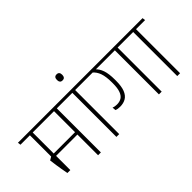

<svg xmlns="http://www.w3.org/2000/svg" viewBox="-92 -1336 1841 1841"><g transform="rotate(-45 829.0 -415.0)"><path d="M479.5 -607.5H441.5V0H479.5ZM378.5 -597.5H603L599 -628H374.5ZM538.5 -597.5 534.5 -628H-17.5L-13.5 -597.5ZM458.5 -312.5H129.5V-280.5H458.5ZM152.5 -609H114.5V-272H152.5ZM113 -87.5H152.5V-309.5H114.5L81 -289.5Q86 -250 90.5 -218.5Q95 -187 100.5 -156Q106 -125 113 -87.5Z M728 0V-607.5H690V0ZM851.5 -597.5 847 -628H566.5L571 -597.5ZM708 -748Q727 -748 735.5 -758.2Q744 -768.5 744 -787V-790.5Q744 -809.5 735.2 -819.8Q726.5 -830 708 -830Q690 -830 681.5 -819.8Q673 -809.5 673 -790.5V-787Q673 -768.5 681.5 -758.2Q690 -748 708 -748Z M1304 -607.5H1266.5V0H1304ZM1203.5 -597.5H1427.5L1423.5 -628H1199ZM821.5 -597.5H1383L1379 -628H817.5ZM1002.5 -603.5H959Q996 -573.5 1012.8 -525.5Q1029.5 -477.5 1029.5 -400.5V-387Q1029.5 -322.5 1015.5 -284.8Q1001.5 -247 975.8 -231.2Q950 -215.5 914 -215.5Q900 -215.5 887.2 -217.8Q874.5 -220 862.5 -225L865.5 -188.5Q877 -183.5 890.8 -181.2Q904.5 -179 920.5 -179Q967 -179 1000 -198.8Q1033 -218.5 1050.8 -263.2Q1068.5 -308 1068.5 -383V-398.5Q1068.5 -477.5 1051.8 -526.5Q1035 -575.5 1002.5 -603.5Z M1553.5 0V-607.5H1515V0ZM1676.5 -597.5 1672.5 -628H1392L1396 -597.5Z"/></g></svg>

Font: Anek Devanagari ExtraLight
Style: Regular
Weight: 250
Designer: Kailash Malviya (Devanagari) & Yesha Goshar (Latin)
Foundry: Ek Type
Version: Version 1.003